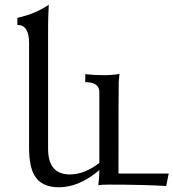

<svg xmlns="http://www.w3.org/2000/svg" viewBox="-20 -789 740 819"><path d="M231.4 9.8Q155.8 9.8 126.5 -41.5Q104 -80.1 104 -161.1V-606.9Q104 -682.6 54.2 -682.6V-712.9Q134.3 -731 188 -769Q185.1 -709.5 185.1 -678.2V-154.8Q185.1 -44.9 277.8 -44.9Q340.8 -44.9 403.8 -94.2V-396Q403.8 -438.5 343.8 -438.5V-472.7Q382.3 -468.3 424.3 -468.3Q439.5 -468.3 455.6 -469.7Q480.5 -471.2 489.7 -473.6Q487.8 -458 486.6 -441.4Q485.4 -424.8 485.4 -48.8H699.7L689 4.4Q589.4 -1.5 443.8 -1.5Q412.6 -1.5 399.4 1Q403.8 -34.2 403.8 -63.5Q317.4 9.8 231.4 9.8Z"/></svg>

Font: Almanac
Style: Regular
Weight: 400
Designer: Eden's Almanac
Version: Version 3.501;March 28, 2021;FontCreator 13.0.0.2683 64-bit